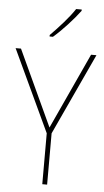

<svg xmlns="http://www.w3.org/2000/svg" viewBox="-62 -990 560 1029"><g transform="rotate(5 217.5 -475.5)"><path d="M218 -306 406 -714H435L232 -276V0H206V-274L0 -714H29ZM335 -944Q309 -909 269.5 -866Q230 -823 194 -792H176V-800Q210 -834 246 -875Q282 -916 305 -951H335Z"/></g></svg>

Font: Noto Sans Kannada SemiCondensed Thin
Style: Regular
Weight: 100
Width: 4
Designer: Jelle Bosma - Monotype Design Team
Foundry: Monotype Imaging Inc.
Version: Version 2.005; ttfautohint (v1.8.4.7-5d5b)